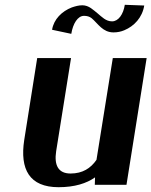

<svg xmlns="http://www.w3.org/2000/svg" viewBox="-20 -770 631 800"><path d="M81 -187C62 -64 103 10 224 10C291 10 341 -6 376 -31L375 0H507L591 -528H450L382 -104C358 -69 324 -47 274 -47C223 -47 205 -81 214 -140L276 -528H135ZM197 -646 277 -629C284 -672 304 -704 330 -704C343 -704 353 -701 362 -694C389 -671 408 -635 453 -635C469 -635 484 -638 498 -644C539 -661 573 -697 581 -747L500 -750C494 -710 473 -681 447 -681C421 -681 404 -700 387 -714C369 -728 351 -748 323 -748C308 -748 294 -744 279 -739C238 -723 204 -690 197 -646Z"/></svg>

Font: Aerodynamic
Style: Obl
Weight: 500
Designer: Google
Version: Version 2.000980; 2014